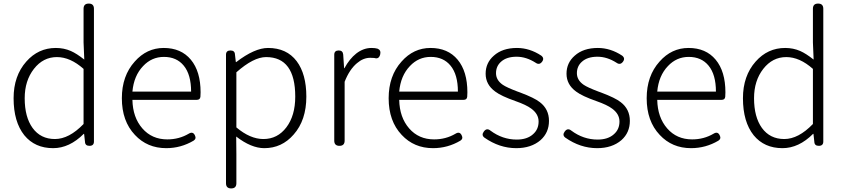

<svg xmlns="http://www.w3.org/2000/svg" viewBox="-20 -815 4721 1073"><path d="M277 13Q175 13 116 -59Q56 -134 56 -266Q56 -391 127 -471Q194 -547 292 -547Q337 -547 376 -530Q408 -516 451 -482L447 -578V-766Q447 -795 476 -795Q505 -795 505 -766V-397V-24Q505 0 480 0Q456 0 455 -22L450 -67H448Q368 13 277 13ZM287 -38Q366 -38 447 -122V-276V-430Q373 -496 298 -496Q221 -496 169.5 -430Q118 -364 118 -266Q118 -161 162 -100Q207 -38 287 -38Z M909 13Q803 13 734 -61Q661 -138 661 -266Q661 -391 733 -471Q800 -547 895 -547Q992 -547 1046.5 -481.5Q1101 -416 1101 -299Q1101 -282 1100 -274Q1098 -257 1080 -257H909H720Q722 -159 775.5 -97.5Q829 -36 915 -36Q981 -36 1035 -68Q1058 -82 1069 -59Q1079 -40 1062 -29Q991 13 909 13ZM720 -303H884H1048Q1048 -398 1007 -448Q967 -497 896 -497Q828 -497 780 -446Q728 -392 720 -303Z M1272 238Q1243 238 1243 209V-147V-509Q1243 -533 1268 -533Q1292 -533 1293 -511L1298 -468H1300Q1403 -547 1478 -547Q1582 -547 1638 -473Q1692 -401 1692 -275Q1692 -143 1621 -63Q1555 13 1457 13Q1384 13 1300 -52L1301 46V209Q1301 238 1272 238ZM1452 -38Q1531 -38 1580.5 -103.5Q1630 -169 1630 -275Q1630 -496 1467 -496Q1397 -496 1301 -411V-257V-103Q1378 -38 1452 -38Z M1877 0Q1848 0 1848 -29V-266V-509Q1848 -533 1873 -533Q1896 -533 1898 -510L1903 -434H1905Q1933 -486 1971 -516Q2011 -547 2056 -547Q2077 -547 2090 -543Q2110 -535 2105 -512Q2098 -482 2072 -491Q2065 -492 2049 -492Q2010 -492 1975 -462Q1933 -427 1906 -358V-29Q1906 0 1877 0Z M2400 13Q2294 13 2225 -61Q2152 -138 2152 -266Q2152 -391 2224 -471Q2291 -547 2386 -547Q2483 -547 2537.5 -481.5Q2592 -416 2592 -299Q2592 -282 2591 -274Q2589 -257 2571 -257H2400H2211Q2213 -159 2266.5 -97.5Q2320 -36 2406 -36Q2472 -36 2526 -68Q2549 -82 2560 -59Q2570 -40 2553 -29Q2482 13 2400 13ZM2211 -303H2375H2539Q2539 -398 2498 -448Q2458 -497 2387 -497Q2319 -497 2271 -446Q2219 -392 2211 -303Z M2865 13Q2771 13 2687 -46Q2669 -60 2684 -80Q2700 -102 2721 -85Q2788 -35 2868 -35Q2926 -35 2959 -65Q2990 -92 2990 -136Q2990 -178 2949 -208Q2921 -229 2861 -250Q2781 -278 2748 -303Q2694 -342 2694 -403Q2694 -464 2740 -504Q2788 -547 2869 -547Q2940 -547 3005 -504Q3024 -489 3009 -469.5Q2994 -450 2974 -464Q2921 -498 2867 -498Q2811 -498 2780 -470Q2752 -445 2752 -406Q2752 -367 2790 -341Q2812 -326 2873 -303Q2875 -302 2876 -302Q2880 -301 2887 -298Q2967 -268 2997 -244Q3048 -205 3048 -139.5Q3048 -74 3001 -32Q2949 13 2865 13Z M3317 13Q3223 13 3139 -46Q3121 -60 3136 -80Q3152 -102 3173 -85Q3240 -35 3320 -35Q3378 -35 3411 -65Q3442 -92 3442 -136Q3442 -178 3401 -208Q3373 -229 3313 -250Q3233 -278 3200 -303Q3146 -342 3146 -403Q3146 -464 3192 -504Q3240 -547 3321 -547Q3392 -547 3457 -504Q3476 -489 3461 -469.5Q3446 -450 3426 -464Q3373 -498 3319 -498Q3263 -498 3232 -470Q3204 -445 3204 -406Q3204 -367 3242 -341Q3264 -326 3325 -303Q3327 -302 3328 -302Q3332 -301 3339 -298Q3419 -268 3449 -244Q3500 -205 3500 -139.5Q3500 -74 3453 -32Q3401 13 3317 13Z M3842 13Q3736 13 3667 -61Q3594 -138 3594 -266Q3594 -391 3666 -471Q3733 -547 3828 -547Q3925 -547 3979.5 -481.5Q4034 -416 4034 -299Q4034 -282 4033 -274Q4031 -257 4013 -257H3842H3653Q3655 -159 3708.5 -97.5Q3762 -36 3848 -36Q3914 -36 3968 -68Q3991 -82 4002 -59Q4012 -40 3995 -29Q3924 13 3842 13ZM3653 -303H3817H3981Q3981 -398 3940 -448Q3900 -497 3829 -497Q3761 -497 3713 -446Q3661 -392 3653 -303Z M4353 13Q4251 13 4192 -59Q4132 -134 4132 -266Q4132 -391 4203 -471Q4270 -547 4368 -547Q4413 -547 4452 -530Q4484 -516 4527 -482L4523 -578V-766Q4523 -795 4552 -795Q4581 -795 4581 -766V-397V-24Q4581 0 4556 0Q4532 0 4531 -22L4526 -67H4524Q4444 13 4353 13ZM4363 -38Q4442 -38 4523 -122V-276V-430Q4449 -496 4374 -496Q4297 -496 4245.5 -430Q4194 -364 4194 -266Q4194 -161 4238 -100Q4283 -38 4363 -38Z"/></svg>

Font: GenSenRounded TW L
Style: Regular
Weight: 300
Version: Version 1.501;PS 1;hotconv 16.6.51;makeotf.lib2.5.65220